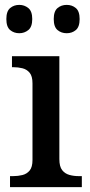

<svg xmlns="http://www.w3.org/2000/svg" viewBox="-20 -766 369 786"><path d="M21 0V-45H34Q54 -45 72 -49.5Q90 -54 101.5 -68Q113 -82 113 -111V-425Q113 -454 101.5 -468Q90 -482 72 -486.5Q54 -491 34 -491H29V-536H223V-115Q223 -84 234.5 -69.5Q246 -55 264 -50Q282 -45 302 -45H315V0ZM253 -630Q231 -630 215.5 -643Q200 -656 200 -688Q200 -720 215.5 -733Q231 -746 253 -746Q275 -746 290.5 -733Q306 -720 306 -688Q306 -656 290.5 -643Q275 -630 253 -630ZM59 -630Q37 -630 21.5 -643Q6 -656 6 -688Q6 -720 21.5 -733Q37 -746 59 -746Q80 -746 96 -733Q112 -720 112 -688Q112 -656 96 -643Q80 -630 59 -630Z"/></svg>

Font: Noto Serif Tamil Medium
Style: Regular
Weight: 500
Designer: Indian Type Foundry, Tom Grace, and the Monotype Design Team
Foundry: Monotype Imaging Inc.
Version: Version 2.004; ttfautohint (v1.8.4.7-5d5b)